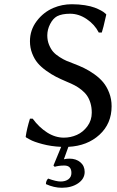

<svg xmlns="http://www.w3.org/2000/svg" viewBox="-20 -678 546 898"><path d="M280.8 96.2Q255.4 96.2 235.8 102.1L230 96.2L266.1 8.8Q219.2 6.8 178.2 -4.2Q137.2 -15.1 119.6 -25.4L102.1 -35.2L100.1 -38.1Q105.5 -76.2 120.1 -123H132.8Q162.6 -82.5 200.4 -58.3Q238.3 -34.2 278.8 -34.2Q310.5 -34.2 339.6 -47.1Q368.7 -60.1 388.9 -87.6Q409.2 -115.2 409.2 -150.9Q409.2 -175.8 403.1 -196Q397 -216.3 387 -230.7Q377 -245.1 361.1 -257.8Q345.2 -270.5 329.3 -278.8Q313.5 -287.1 292 -295.9Q263.2 -308.1 241.7 -319.1Q220.2 -330.1 196 -347.4Q171.9 -364.7 156.2 -383.3Q140.6 -401.9 130.4 -428.2Q120.1 -454.6 120.1 -484.9Q120.1 -537.6 151.6 -579.3Q183.1 -621.1 230 -641.1Q270.5 -658.2 315.9 -658.2Q348.6 -658.2 377.2 -653.6Q405.8 -648.9 422.9 -642.3Q439.9 -635.7 452.4 -628.9Q464.8 -622.1 469.7 -617.2L475.1 -612.8L477.1 -609.9Q461.9 -541.5 456.1 -525.9H441.9Q422.9 -563.5 385.7 -588.6Q348.6 -613.8 308.1 -613.8Q270 -613.8 247.1 -602.1Q227.5 -591.3 214.4 -565.4Q201.2 -539.6 201.2 -512.2Q201.2 -488.3 209.5 -468.3Q217.8 -448.2 229 -435.5Q240.2 -422.9 258.8 -411.1Q277.3 -399.4 290.5 -393.8Q303.7 -388.2 323.2 -380.9Q350.6 -370.6 373.3 -359.6Q396 -348.6 420.9 -331.1Q445.8 -313.5 462.6 -293.2Q479.5 -272.9 490.7 -243.9Q502 -214.8 502 -181.2Q502 -99.6 445.1 -47.6Q388.2 4.4 299.8 8.8L278.8 66.9Q290.5 64 305.2 64Q335.9 64 356 81.1Q376 98.1 376 126Q376 158.2 345.5 179.2Q314.9 200.2 269 200.2Q232.9 200.2 194.8 183.1Q194.8 167.5 205.1 157.2Q242.7 170.9 263.2 170.9Q286.1 170.9 300 160.4Q314 149.9 314 130.9Q314 96.2 280.8 96.2Z"/></svg>

Font: Linear Smooth
Style: Regular
Weight: 400
Designer: Philipp H. Poll, Flanker
Foundry: Philipp H. Poll, reworked by Flanker
Version: Version 1.061 | FøM Fix